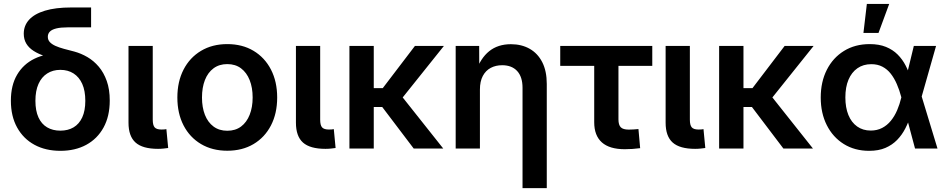

<svg xmlns="http://www.w3.org/2000/svg" viewBox="-20 -766 4884 990"><path d="M291.5 11.7Q215.3 11.7 158 -19.3Q100.6 -50.3 68.4 -108.4Q36.1 -166.5 36.1 -246.6Q36.1 -326.7 68.4 -381.1Q100.6 -435.5 158 -463.4Q215.3 -491.2 291 -491.2V-456.5Q248 -464.8 213.4 -476.1Q178.7 -487.3 153.8 -503.2Q128.9 -519 115.7 -541Q102.5 -563 102.5 -592.3Q102.5 -633.8 129.9 -664.1Q157.2 -694.3 211.7 -710.9Q266.1 -727.5 347.7 -727.5H449.7V-625H330.1Q293.5 -625 270.5 -619.4Q247.6 -613.8 237.1 -603Q226.6 -592.3 226.6 -576.2Q226.6 -560.1 237.1 -548.8Q247.6 -537.6 266.1 -529.3Q284.7 -521 309.6 -514.2Q334.5 -507.3 363.8 -500Q397.9 -490.7 430.7 -471.7Q463.4 -452.6 489.3 -422.1Q515.1 -391.6 530.5 -348.4Q545.9 -305.2 545.9 -247.6Q545.9 -166.5 513.9 -108.4Q481.9 -50.3 424.8 -19.3Q367.7 11.7 291.5 11.7ZM291 -92.3Q330.6 -92.3 359.4 -109.4Q388.2 -126.5 404.1 -160.9Q419.9 -195.3 419.9 -246.1Q419.9 -297.9 404.1 -333.3Q388.2 -368.7 359.4 -387.2Q330.6 -405.8 291 -405.8Q252.4 -405.8 223.4 -387.2Q194.3 -368.7 178.5 -333.3Q162.6 -297.9 162.6 -246.1Q162.6 -195.3 178.2 -160.9Q193.8 -126.5 222.9 -109.4Q252 -92.3 291 -92.3Z M794.9 1.5Q715.3 1.5 679 -31Q642.6 -63.5 642.6 -133.3V-529.3H767.6V-148.9Q767.6 -120.6 777.3 -109.4Q787.1 -98.1 812.5 -98.1Q820.3 -98.1 826.7 -98.6Q833 -99.1 837.9 -100.1L847.2 -2.9Q836.9 -1.5 823.5 0Q810.1 1.5 794.9 1.5Z M1151.9 11.2Q1074.7 11.2 1016.6 -23.2Q958.5 -57.6 926.5 -119.4Q894.5 -181.2 894.5 -263.2Q894.5 -345.2 926.5 -407.2Q958.5 -469.2 1016.6 -503.9Q1074.7 -538.6 1151.9 -538.6Q1229.5 -538.6 1287.4 -503.9Q1345.2 -469.2 1377.2 -407.2Q1409.2 -345.2 1409.2 -263.2Q1409.2 -181.2 1377.2 -119.4Q1345.2 -57.6 1287.4 -23.2Q1229.5 11.2 1151.9 11.2ZM1151.9 -91.8Q1193.8 -91.8 1222.9 -113.5Q1252 -135.3 1267.3 -174.1Q1282.7 -212.9 1282.7 -263.2Q1282.7 -314.5 1267.3 -353Q1252 -391.6 1222.9 -413.6Q1193.8 -435.5 1151.9 -435.5Q1110.4 -435.5 1081.1 -413.8Q1051.8 -392.1 1036.6 -353.3Q1021.5 -314.5 1021.5 -263.2Q1021.5 -212.4 1036.6 -173.8Q1051.8 -135.3 1081.1 -113.5Q1110.4 -91.8 1151.9 -91.8Z M1658.2 1.5Q1578.6 1.5 1542.2 -31Q1505.9 -63.5 1505.9 -133.3V-529.3H1630.9V-148.9Q1630.9 -120.6 1640.6 -109.4Q1650.4 -98.1 1675.8 -98.1Q1683.6 -98.1 1689.9 -98.6Q1696.3 -99.1 1701.2 -100.1L1710.4 -2.9Q1700.2 -1.5 1686.8 0Q1673.3 1.5 1658.2 1.5Z M1907.2 -529.3V0H1781.7V-529.3ZM2269 -529.3 2017.1 -214.4H1875L1871.1 -311.5H1953.6L2119.6 -529.3ZM2113.3 0 1946.8 -219.7 2034.7 -291 2265.6 0Z M2454.6 -304.2V0H2329.6V-529.3H2450.7L2451.2 -396H2433.6Q2457.5 -465.8 2502.4 -502Q2547.4 -538.1 2614.3 -538.1Q2669.4 -538.1 2711.2 -514.4Q2752.9 -490.7 2776.1 -445.1Q2799.3 -399.4 2799.3 -333V204.1H2674.3V-313.5Q2674.3 -369.6 2646.7 -399.7Q2619.1 -429.7 2569.3 -429.7Q2536.1 -429.7 2510.3 -416Q2484.4 -402.3 2469.5 -374.3Q2454.6 -346.2 2454.6 -304.2Z M3201.7 3.4Q3123 3.4 3083.5 -31.7Q3043.9 -66.9 3043.9 -135.7V-426.3H2868.7V-529.3H3343.3V-426.3H3168.9V-150.4Q3168.9 -122.1 3180.7 -109.9Q3192.4 -97.7 3222.2 -97.7Q3233.4 -97.7 3247.1 -98.6Q3260.7 -99.6 3272 -100.6L3280.8 -2Q3261.7 0.5 3241.7 2Q3221.7 3.4 3201.7 3.4Z M3564.5 1.5Q3484.9 1.5 3448.5 -31Q3412.1 -63.5 3412.1 -133.3V-529.3H3537.1V-148.9Q3537.1 -120.6 3546.9 -109.4Q3556.6 -98.1 3582 -98.1Q3589.8 -98.1 3596.2 -98.6Q3602.5 -99.1 3607.4 -100.1L3616.7 -2.9Q3606.4 -1.5 3593 0Q3579.6 1.5 3564.5 1.5Z M3813.5 -529.3V0H3688V-529.3ZM4175.3 -529.3 3923.3 -214.4H3781.2L3777.3 -311.5H3859.9L4025.9 -529.3ZM4019.5 0 3853 -219.7 3940.9 -291 4171.9 0Z M4461.4 11.7Q4387.2 11.7 4330.8 -23.4Q4274.4 -58.6 4243.2 -120.6Q4211.9 -182.6 4211.9 -263.2Q4211.9 -344.2 4243.4 -406.2Q4274.9 -468.3 4331.8 -503.4Q4388.7 -538.6 4464.4 -538.6Q4512.7 -538.6 4548.1 -524.2Q4583.5 -509.8 4608.4 -484.9Q4633.3 -460 4649.9 -427.7Q4666.5 -395.5 4676.8 -359.4H4710.4L4731.4 -272L4814 0H4698.2L4627 -266.1Q4617.7 -301.8 4604.2 -332.5Q4590.8 -363.3 4572.8 -386.2Q4554.7 -409.2 4530 -422.1Q4505.4 -435.1 4472.7 -435.1Q4431.2 -435.1 4401.1 -414.1Q4371.1 -393.1 4355 -355Q4338.9 -316.9 4338.9 -263.7Q4338.9 -211.4 4354.5 -173.1Q4370.1 -134.8 4399.7 -113.8Q4429.2 -92.8 4469.7 -92.8Q4502.4 -92.8 4528.3 -106.2Q4554.2 -119.6 4573.5 -143.3Q4592.8 -167 4606 -197.8Q4619.1 -228.5 4627.4 -263.2L4691.9 -529.3H4806.6L4731 -263.2L4710 -172.9H4676.3Q4665 -136.7 4647.9 -103.5Q4630.9 -70.3 4605.7 -44.4Q4580.6 -18.6 4545.4 -3.4Q4510.3 11.7 4461.4 11.7ZM4432.1 -596.2 4449.7 -745.6H4564.9L4509.8 -596.2Z"/></svg>

Font: Inter 24pt SemiBold
Style: Regular
Weight: 600
Designer: Rasmus Andersson
Foundry: rsms
Version: Version 4.001;git-66647c0bb